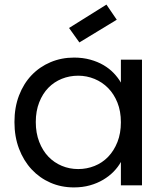

<svg xmlns="http://www.w3.org/2000/svg" viewBox="-20 -808 716 837"><path d="M43 -276Q43 -212 63 -159.5Q83 -107 118 -69.5Q153 -32 200 -11.5Q247 9 302 9Q340 9 372 0Q404 -9 430 -24.5Q456 -40 475.5 -60Q495 -80 507 -102V0H599V-548H507V-448Q495 -469 476 -489Q457 -509 431.5 -524Q406 -539 373.5 -548Q341 -557 303 -557Q248 -557 200.5 -537Q153 -517 118 -480.5Q83 -444 63 -392Q43 -340 43 -276ZM507 -275Q507 -227 492 -189Q477 -151 451.5 -124.5Q426 -98 392 -84.5Q358 -71 321 -71Q283 -71 249.5 -85Q216 -99 191 -125Q166 -151 151 -189.5Q136 -228 136 -276Q136 -324 151 -362Q166 -400 191 -425.5Q216 -451 249.5 -464.5Q283 -478 321 -478Q358 -478 392 -464Q426 -450 451.5 -424Q477 -398 492 -360.5Q507 -323 507 -275ZM489 -722 326 -623 281 -686 444 -788Z"/></svg>

Font: Poppins
Style: Regular
Weight: 400
Designer: Ninad Kale (Devanagari), Jonny Pinhorn (Latin)
Foundry: Indian Type Foundry
Version: Version 3.002 2017